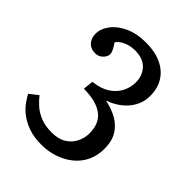

<svg xmlns="http://www.w3.org/2000/svg" viewBox="-206 -827 954 954"><g transform="rotate(45 271.0 -350.5)"><path d="M251 13.2Q196.8 13.2 158 -1Q119.1 -15.1 92.5 -36.1Q65.9 -57.1 50 -79.6Q34.2 -102.1 24.9 -119.1L69.8 -154.8Q85.9 -133.8 108.9 -113.3Q131.8 -92.8 165 -79.3Q198.2 -65.9 244.1 -65.9Q290 -65.9 320.1 -84.5Q350.1 -103 365 -133.1Q379.9 -163.1 379.9 -196.8Q379.9 -266.6 334.5 -299.8Q289.1 -333 203.1 -333L209 -387.2Q262.2 -393.1 296.1 -415Q330.1 -437 346.9 -469.5Q363.8 -502 363.8 -538.1Q363.8 -585 334.5 -616.5Q305.2 -647.9 249 -647.9Q214.8 -647.9 187 -635Q159.2 -622.1 147.9 -604Q162.1 -584 168.5 -569.6Q174.8 -555.2 174.8 -547.9Q174.8 -536.6 167.5 -524.9Q160.2 -513.2 147.5 -505.1Q134.8 -497.1 118.2 -497.1Q95.2 -497.1 80.1 -507.1Q64.9 -517.1 57.9 -533.4Q50.8 -549.8 50.8 -566.9Q50.8 -603 76.4 -637Q102.1 -670.9 148.9 -692.4Q195.8 -713.9 259.8 -713.9Q321.8 -713.9 366.9 -693.4Q412.1 -672.9 437 -634Q461.9 -595.2 461.9 -540Q461.9 -500 443.8 -466.6Q425.8 -433.1 394.8 -408.4Q363.8 -383.8 326.2 -371.1V-368.2Q370.1 -359.4 406.5 -339.1Q442.9 -318.8 464.8 -283.9Q486.8 -249 486.8 -193.8Q486.8 -146 468.5 -107.9Q450.2 -69.8 417.5 -43Q384.8 -16.1 341.8 -1.5Q298.8 13.2 251 13.2Z"/></g></svg>

Font: Literata
Style: Regular
Weight: 400
Designer: Latin by Veronika Burian and Jose Scaglione. Greek by Irene Vlachou. Cyrillic by Vera Evstafieva.
Foundry: TypeTogether
Version: Version 3.002